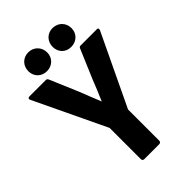

<svg xmlns="http://www.w3.org/2000/svg" viewBox="-269 -933 1038 1038"><g transform="rotate(-45 250.0 -414.0)"><path d="M180 0C180 5 184 12 192 12H308C313 12 321 8 321 0V-240L516 -649C525 -669 505 -666 505 -666H384C380 -666 374 -664 372 -659L301 -492C285 -450 269 -413 251 -371C235 -411 219 -450 203 -492L132 -659C130 -663 125 -667 120 -667H-4C-26 -667 -15 -649 -15 -649L180 -240ZM158 -696C199 -696 230 -726 230 -767C230 -809 199 -840 158 -840C116 -840 86 -809 86 -767C86 -726 116 -696 158 -696ZM343 -696C385 -696 416 -726 416 -767C416 -809 385 -840 343 -840C301 -840 272 -808 272 -767C272 -726 301 -696 343 -696Z"/></g></svg>

Font: Falling Sky
Style: Bd
Weight: 700
Designer: Paul D. Hunt
Foundry: Adobe Systems Incorporated
Version: Version 1.02